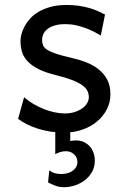

<svg xmlns="http://www.w3.org/2000/svg" viewBox="-20 -528 511 782"><path d="M390.6 -383.3Q378.4 -390.6 362.8 -398.7Q347.2 -406.7 328.9 -413.6Q310.5 -420.4 289.8 -425Q269 -429.7 246.6 -429.7Q219.7 -429.7 201.4 -423.8Q183.1 -418 172.1 -408.9Q161.1 -399.9 156.2 -388.4Q151.4 -377 151.4 -366.2Q151.4 -353.5 155.3 -343.8Q159.2 -334 171.6 -325.7Q184.1 -317.4 207 -309.6Q230 -301.8 268.6 -293Q301.8 -285.6 331.1 -274.2Q360.4 -262.7 382.3 -245.1Q404.3 -227.5 417 -202.9Q429.7 -178.2 429.7 -144Q429.7 -110.8 415 -82.5Q400.4 -54.2 375 -33Q349.6 -11.7 315.4 0Q292 8.3 266.1 10.7V46.4Q271 45.4 276.1 44.7Q281.2 43.9 289.6 43.9Q306.2 43.9 320.3 50Q334.5 56.2 344.7 67.1Q355 78.1 360.6 93.5Q366.2 108.9 366.2 127Q366.2 151.9 355 171.9Q343.8 191.9 325.7 205.8Q307.6 219.7 285.6 227.1Q263.7 234.4 241.7 234.4Q222.7 234.4 206.8 228.8Q190.9 223.1 175.8 214.8L180.7 166Q191.4 173.8 202.6 177.2Q213.9 180.7 229.5 180.7Q240.2 180.7 251.7 178.2Q263.2 175.8 272.7 169.9Q282.2 164.1 288.6 154.8Q294.9 145.5 295.4 131.8Q294.9 112.8 281.5 100.3Q268.1 87.9 248 87.9Q236.3 87.9 224.6 91.6Q212.9 95.2 205.1 100.1V10.3Q194.3 9.3 184.1 7.8Q156.7 3.4 132.6 -4.4Q108.4 -12.2 88.4 -22.5Q68.4 -32.7 53.7 -43.9L78.1 -131.8Q94.7 -117.2 115.5 -105Q136.2 -92.8 158.2 -84Q180.2 -75.2 202.4 -70.6Q224.6 -65.9 244.1 -65.9Q265.6 -65.9 283.4 -71.5Q301.3 -77.1 314.2 -86.2Q327.1 -95.2 334.5 -107.2Q341.8 -119.1 341.8 -131.8Q341.8 -145.5 336.2 -157.5Q330.6 -169.4 315.7 -180.4Q300.8 -191.4 274.7 -201.7Q248.5 -211.9 207.5 -222.2Q163.1 -232.9 135 -247.6Q106.9 -262.2 91.1 -279.8Q75.2 -297.4 69.3 -317.9Q63.5 -338.4 63.5 -361.3Q63.5 -372.6 67.1 -387.7Q70.8 -402.8 79.3 -419.2Q87.9 -435.5 101.8 -451.4Q115.7 -467.3 136.7 -479.7Q157.7 -492.2 186 -500Q214.4 -507.8 251.5 -507.8Q277.8 -507.8 301 -504.4Q324.2 -501 343.5 -495.4Q362.8 -489.7 378.9 -482.7Q395 -475.6 407.7 -468.8Z"/></svg>

Font: Andika Compact
Style: Regular
Weight: 400
Designer: Victor Gaultney, Annie Olsen, Julie Remington, Don Collingsworth, Eric Hays, Becca Hirsbrunner
Foundry: SIL International
Version: Version 5.000 ; LnSpcTght